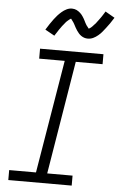

<svg xmlns="http://www.w3.org/2000/svg" viewBox="-63 -1013 654 1056"><g transform="rotate(5 264.0 -485.0)"><path d="M24 0V-55H172L276 -680H135V-735H485V-680H337L234 -55H374V0ZM391 -813Q381 -813 372 -816Q363 -819 355 -824.5Q347 -830 341 -837Q335 -844 329.5 -852Q324 -860 320 -867.5Q316 -875 311 -884.5Q306 -894 300.5 -901Q295 -908 291 -914Q289 -914 285.5 -911.5Q282 -909 279 -906.5Q276 -904 272 -900.5Q268 -897 266 -895Q264 -893 262 -890.5Q260 -888 258 -885.5Q256 -883 254 -880.5Q252 -878 249.5 -875Q247 -872 244.5 -869Q242 -866 240 -862.5Q238 -859 235 -855.5Q232 -852 229.5 -848Q227 -844 224.5 -840Q222 -836 219 -831.5Q216 -827 213 -822.5Q210 -818 207 -813L155 -842Q166 -860 176 -875Q186 -890 195.5 -902.5Q205 -915 213.5 -924.5Q222 -934 234.5 -945Q247 -956 261.5 -963Q276 -970 291 -970Q298 -970 304.5 -968.5Q311 -967 316.5 -964.5Q322 -962 327.5 -958Q333 -954 337.5 -950Q342 -946 346 -941Q350 -936 353.5 -930.5Q357 -925 360 -920Q363 -915 365.5 -909.5Q368 -904 371.5 -897.5Q375 -891 378.5 -885.5Q382 -880 385.5 -876.5Q389 -873 392 -868Q394 -869 397.5 -871Q401 -873 404 -875.5Q407 -878 411 -882Q415 -886 416.5 -888Q418 -890 420 -892Q422 -894 424.5 -896.5Q427 -899 429 -901.5Q431 -904 433 -907Q435 -910 437.5 -913Q440 -916 442.5 -919.5Q445 -923 447.5 -926.5Q450 -930 453 -934Q456 -938 458.5 -942Q461 -946 464 -950.5Q467 -955 470 -960Q473 -965 476 -970L528 -940Q517 -922 506.5 -907Q496 -892 486.5 -880Q477 -868 469 -858Q461 -848 448 -837Q435 -826 421 -819.5Q407 -813 391 -813Z"/></g></svg>

Font: Iosevka Slab Light
Style: Italic
Weight: 300
Italic angle: -9°
Monospace: yes
Designer: Belleve Invis
Foundry: Belleve Invis
Version: Version 11.1.1; ttfautohint (v1.8.3)